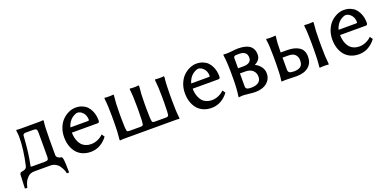

<svg xmlns="http://www.w3.org/2000/svg" viewBox="-11 -1106 3825 1900"><g transform="rotate(-20 1902.0 -155.5)"><path d="M154.8 -74.2Q153.8 -70.3 153.1 -64.2Q152.3 -58.1 151.9 -54.2Q151.4 -50.3 150.9 -49.8Q152.8 -46.9 169.9 -46.9H298.8Q324.7 -46.9 331.8 -55.7Q338.9 -64.5 338.9 -87.9V-340.8Q338.9 -364.7 331.8 -373.8Q324.7 -382.8 298.8 -382.8H217.8Q207.5 -382.8 200.7 -378.4Q193.8 -374 191.9 -370.1Q189.9 -366.2 189.9 -363.8Q178.2 -181.2 154.8 -73.2ZM150.9 -49.8V-50.8ZM145 -365.2Q145 -391.1 139.2 -429.2L141.1 -439.9Q159.7 -437 189 -437H377Q406.7 -437 424.8 -439.9L426.8 -429.2Q418 -369.1 418 -229V-76.2Q418 -55.7 434.1 -44.9Q450.2 -34.2 469.2 -32.2Q475.1 -31.7 479 -19.5Q482.9 -7.3 484.6 14.2Q486.3 35.6 487.1 54.7Q487.8 73.7 488 99.4Q488.3 125 488.8 134.8H464.8Q461.4 116.7 453.4 97.4Q445.3 78.1 430.9 56.4Q416.5 34.7 392.3 20.8Q368.2 6.8 338.9 6.8H167Q146.5 6.8 129.2 13.7Q111.8 20.5 99.9 32.5Q87.9 44.4 78.6 57.4Q69.3 70.3 63.2 86.4Q57.1 102.5 53.7 113.5Q50.3 124.5 47.9 136.2L22.9 134.8L28.8 -4.9Q29.3 -16.6 33.9 -23.2Q38.6 -29.8 43.2 -31.2Q47.9 -32.7 57.1 -34.2Q101.1 -38.6 107.9 -71.8Q145 -237.3 145 -365.2Z M652.8 -279.8H835.9Q850.1 -279.8 850.1 -287.1Q850.1 -335.4 823.5 -364.3Q796.9 -393.1 766.1 -393.1Q756.8 -393.1 741.9 -386.7Q727.1 -380.4 709.7 -368.2Q692.4 -356 676.5 -332.5Q660.6 -309.1 652.8 -279.8ZM918.9 -108.9 939.9 -79.1Q907.7 -34.7 862.3 -8.8Q816.9 17.1 763.2 17.1Q713.4 17.1 674.3 -0.7Q635.3 -18.6 610.8 -49.6Q586.4 -80.6 573.7 -121.1Q561 -161.6 561 -209Q561 -263.2 579.6 -309.3Q598.1 -355.5 627.9 -384.8Q657.7 -414.1 693.8 -430.4Q730 -446.8 766.1 -446.8Q804.2 -446.8 834.5 -434.6Q864.7 -422.4 884 -402.6Q903.3 -382.8 916 -356.7Q928.7 -330.6 933.8 -304.2Q939 -277.8 939 -250Q939 -226.1 920.9 -226.1H648.9Q649.4 -199.7 654.1 -176.3Q658.7 -152.8 669.2 -129.9Q679.7 -106.9 695.3 -90.6Q710.9 -74.2 735.6 -64.2Q760.3 -54.2 791 -54.2Q828.6 -54.2 863.3 -70.1Q897.9 -85.9 918.9 -108.9Z M1190.9 -47.9H1308.1Q1327.6 -47.9 1334 -57.1Q1342.8 -79.6 1342.8 -200.2V-250Q1342.8 -359.4 1334 -429.2L1335.9 -439.9Q1354 -437 1382.8 -437Q1411.6 -437 1430.2 -439.9L1432.1 -429.2Q1422.9 -351.6 1422.9 -250V-194.8Q1422.9 -78.6 1431.2 -57.1Q1435.1 -47.9 1457 -47.9H1580.1Q1595.2 -49.3 1601.1 -57.1Q1608.9 -79.1 1608.9 -194.8V-250Q1608.9 -356 1600.1 -429.2L1602.1 -439.9Q1620.1 -437 1648.9 -437Q1677.2 -437 1695.8 -439.9L1697.8 -429.2Q1689 -359.4 1689 -250V-180.2Q1689 -70.8 1697.8 -1L1695.8 9.8Q1682.6 6.8 1661.1 6.8H1117.2Q1087.9 6.8 1069.8 9.8L1067.9 -1Q1077.1 -74.7 1077.1 -180.2V-250Q1077.1 -355.5 1067.9 -429.2L1069.8 -439.9Q1088.4 -437 1117.2 -437Q1146 -437 1164.1 -439.9L1166 -429.2Q1156.7 -351.6 1156.7 -250V-194.8Q1156.7 -78.6 1165 -57.1Q1168.9 -47.9 1190.9 -47.9Z M1924.8 -279.8H2107.9Q2122.1 -279.8 2122.1 -287.1Q2122.1 -335.4 2095.5 -364.3Q2068.8 -393.1 2038.1 -393.1Q2028.8 -393.1 2013.9 -386.7Q1999 -380.4 1981.7 -368.2Q1964.4 -356 1948.5 -332.5Q1932.6 -309.1 1924.8 -279.8ZM2190.9 -108.9 2211.9 -79.1Q2179.7 -34.7 2134.3 -8.8Q2088.9 17.1 2035.2 17.1Q1985.4 17.1 1946.3 -0.7Q1907.2 -18.6 1882.8 -49.6Q1858.4 -80.6 1845.7 -121.1Q1833 -161.6 1833 -209Q1833 -263.2 1851.6 -309.3Q1870.1 -355.5 1899.9 -384.8Q1929.7 -414.1 1965.8 -430.4Q2002 -446.8 2038.1 -446.8Q2076.2 -446.8 2106.4 -434.6Q2136.7 -422.4 2156 -402.6Q2175.3 -382.8 2188 -356.7Q2200.7 -330.6 2205.8 -304.2Q2210.9 -277.8 2210.9 -250Q2210.9 -226.1 2192.9 -226.1H1920.9Q1921.4 -199.7 1926 -176.3Q1930.7 -152.8 1941.2 -129.9Q1951.7 -106.9 1967.3 -90.6Q1982.9 -74.2 2007.6 -64.2Q2032.2 -54.2 2063 -54.2Q2100.6 -54.2 2135.3 -70.1Q2169.9 -85.9 2190.9 -108.9Z M2412.1 -262.2H2468.8Q2510.7 -262.2 2531.7 -278.6Q2552.7 -294.9 2552.7 -323.2Q2552.7 -393.1 2469.7 -393.1Q2448.2 -393.1 2436.8 -392.1Q2425.3 -391.1 2419.7 -386.7Q2414.1 -382.3 2413.1 -377.9Q2412.1 -373.5 2412.1 -362.8ZM2412.1 -208V-73.2Q2412.1 -51.8 2426 -44.4Q2439.9 -37.1 2471.2 -37.1Q2518.6 -37.1 2546.1 -56.6Q2573.7 -76.2 2573.7 -115.2Q2573.7 -157.7 2545.7 -182.9Q2517.6 -208 2468.8 -208ZM2493.2 17.1Q2468.3 17.1 2427.5 12Q2386.7 6.8 2371.1 6.8Q2358.9 6.8 2346.2 7.8Q2333.5 8.8 2327.1 9.8L2320.8 11.2L2319.8 0Q2332 -75.2 2332 -179.2V-248Q2332 -352.5 2320.8 -429.2L2321.8 -439.9Q2346.2 -438 2355 -438Q2378.4 -438 2417.2 -442.4Q2456.1 -446.8 2478 -446.8Q2517.6 -446.8 2547.4 -439.5Q2577.1 -432.1 2594.7 -420.7Q2612.3 -409.2 2623 -392.3Q2633.8 -375.5 2637.5 -359.1Q2641.1 -342.8 2641.1 -323.2Q2641.1 -292 2623 -270.3Q2605 -248.5 2579.1 -236.8Q2613.3 -221.7 2637.7 -190.2Q2662.1 -158.7 2662.1 -118.2Q2662.1 -73.7 2637.5 -42.2Q2612.8 -10.7 2575.7 3.2Q2538.6 17.1 2493.2 17.1Z M3180.7 -180.2V-250Q3180.7 -359.4 3171.9 -429.2L3173.8 -439.9Q3192.4 -437 3220.7 -437Q3249.5 -437 3267.6 -439.9L3269.5 -429.2Q3260.7 -356 3260.7 -250V-180.2Q3260.7 -74.2 3269.5 -1L3267.6 9.8Q3249.5 6.8 3220.7 6.8Q3191.9 6.8 3173.8 9.8L3171.9 -1Q3180.7 -70.8 3180.7 -180.2ZM3016.6 -126Q3016.6 -163.1 2994.4 -187Q2972.2 -210.9 2922.9 -210.9H2861.8V-83Q2861.8 -61 2876 -52.5Q2890.1 -43.9 2924.8 -43.9Q2967.3 -43.9 2991.9 -61.8Q3016.6 -79.6 3016.6 -126ZM2871.6 -429.2Q2861.8 -366.7 2861.8 -265.1H2929.7Q3009.3 -265.1 3055.9 -233.6Q3102.5 -202.1 3102.5 -133.8Q3102.5 -66.9 3057.1 -28.6Q3011.7 9.8 2929.7 9.8Q2908.7 9.8 2875.7 8.3Q2842.8 6.8 2821.8 6.8Q2806.2 6.8 2793.9 7.6Q2781.7 8.3 2776.9 8.8L2772.5 9.8L2771.5 -1Q2781.7 -64 2781.7 -179.2V-250Q2781.7 -366.2 2771.5 -429.2L2772.5 -439.9Q2786.6 -437 2821.8 -437Q2836.9 -437 2848.9 -437.7Q2860.8 -438.5 2865.2 -439.5L2869.6 -439.9Z M3477.1 -279.8H3660.2Q3674.3 -279.8 3674.3 -287.1Q3674.3 -335.4 3647.7 -364.3Q3621.1 -393.1 3590.3 -393.1Q3581.1 -393.1 3566.2 -386.7Q3551.3 -380.4 3533.9 -368.2Q3516.6 -356 3500.7 -332.5Q3484.9 -309.1 3477.1 -279.8ZM3743.2 -108.9 3764.2 -79.1Q3731.9 -34.7 3686.5 -8.8Q3641.1 17.1 3587.4 17.1Q3537.6 17.1 3498.5 -0.7Q3459.5 -18.6 3435.1 -49.6Q3410.6 -80.6 3397.9 -121.1Q3385.3 -161.6 3385.3 -209Q3385.3 -263.2 3403.8 -309.3Q3422.4 -355.5 3452.1 -384.8Q3481.9 -414.1 3518.1 -430.4Q3554.2 -446.8 3590.3 -446.8Q3628.4 -446.8 3658.7 -434.6Q3689 -422.4 3708.3 -402.6Q3727.5 -382.8 3740.2 -356.7Q3752.9 -330.6 3758.1 -304.2Q3763.2 -277.8 3763.2 -250Q3763.2 -226.1 3745.1 -226.1H3473.1Q3473.6 -199.7 3478.3 -176.3Q3482.9 -152.8 3493.4 -129.9Q3503.9 -106.9 3519.5 -90.6Q3535.2 -74.2 3559.8 -64.2Q3584.5 -54.2 3615.2 -54.2Q3652.8 -54.2 3687.5 -70.1Q3722.2 -85.9 3743.2 -108.9Z"/></g></svg>

Font: Linear Smooth Low Contrast
Style: Regular
Weight: 500
Designer: Philipp H. Poll, Flanker
Foundry: Philipp H. Poll, reworked by Flanker
Version: Version 1.010 | FøM Fix